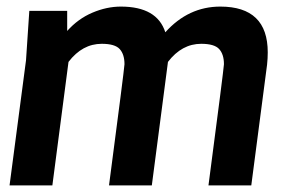

<svg xmlns="http://www.w3.org/2000/svg" viewBox="-20 -563 884 583"><path d="M743 0H613Q659 -350 660 -368Q660 -398 645.5 -414Q631 -430 591 -430Q532 -430 490 -375L441 0H311Q357 -350 358 -368Q358 -398 343.5 -414Q329 -430 289 -430Q230 -430 188 -375L139 0H9L59 -380L69 -530H184V-469Q217 -506 260.5 -524.5Q304 -543 347 -543Q457 -543 482 -465Q552 -543 649 -543Q793 -543 793 -404Q793 -386 791 -367Z"/></svg>

Font: Tanohe Sans SemiBold
Style: Italic
Weight: 600
Designer: Village Type and Design LLC & Cristiano Sobral
Foundry: Cooper Hewitt Smithsonian Design Museum
Version: Version 1.00;September 29, 2021;FontCreator 13.0.0.2655 64-b